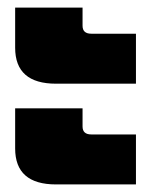

<svg xmlns="http://www.w3.org/2000/svg" viewBox="-20 -522 399 507"><path d="M20 -396V-502H198V-454Q198 -433 221 -433H339V-301H128Q20 -301 20 -396ZM20 -130V-236H198V-188Q198 -167 221 -167H339V-35H128Q20 -35 20 -130Z"/></svg>

Font: Prompt ExtraBold
Style: Regular
Weight: 800
Designer: Katatrad Team
Foundry: CadsonDemak
Version: Version 1.000